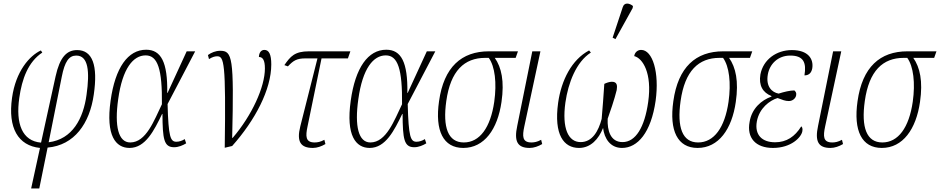

<svg xmlns="http://www.w3.org/2000/svg" viewBox="-20 -826 5312 1085"><path d="M156 239H202L249 8C400 -5 487 -128 510 -292C534 -456 503 -543 416 -543C357 -543 318 -503 294 -394L212 -20C105 -29 68 -127 89 -273C104 -380 139 -476 219 -529L211 -541C147 -511 69 -424 48 -273C24 -103 82 -3 206 10ZM329 -392C346 -479 370 -512 411 -512C479 -512 488 -423 469 -290C451 -157 390 -39 255 -22Z M712 10C802 10 851 -89 896 -182H898C899 -40 906 6 964 6C989 6 1014 -5 1032 -16L1024 -40C1010 -31 993 -25 977 -25C943 -25 932 -51 927 -238L1083 -536H1035L927 -301H925C928 -475 890 -545 806 -545C703 -545 631 -444 605 -257C577 -59 634 10 712 10ZM716 -21C649 -21 626 -112 648 -266C672 -440 733 -513 803 -513C872 -513 897 -434 895 -237C851 -146 806 -21 716 -21Z M1155 -515 1161 -492C1180 -504 1195 -508 1207 -508C1246 -508 1257 -476 1250 9L1292 -1C1422 -147 1513 -320 1513 -462C1513 -519 1500 -544 1474 -544C1456 -544 1444 -529 1443 -504C1465 -504 1477 -486 1477 -439C1477 -334 1403 -173 1295 -47H1292C1303 -503 1293 -539 1224 -539C1199 -539 1174 -529 1155 -515Z M1748 10C1772 10 1797 1 1819 -12L1813 -36C1791 -24 1774 -21 1758 -21C1706 -21 1706 -56 1718 -112L1797 -496H1946L1960 -536H1726C1645 -536 1621 -507 1587 -458L1607 -451C1638 -484 1657 -496 1706 -496H1774L1677 -112C1655 -25 1679 10 1748 10Z M2069 10C2159 10 2208 -89 2253 -182H2255C2256 -40 2263 6 2321 6C2346 6 2371 -5 2389 -16L2381 -40C2367 -31 2350 -25 2334 -25C2300 -25 2289 -51 2284 -238L2440 -536H2392L2284 -301H2282C2285 -475 2247 -545 2163 -545C2060 -545 1988 -444 1962 -257C1934 -59 1991 10 2069 10ZM2073 -21C2006 -21 1983 -112 2005 -266C2029 -440 2090 -513 2160 -513C2229 -513 2254 -434 2252 -237C2208 -146 2163 -21 2073 -21Z M2598 10C2717 10 2792 -96 2814 -250C2831 -367 2814 -445 2776 -499H2894L2907 -536H2743C2588 -536 2488 -447 2461 -254C2437 -87 2485 10 2598 10ZM2601 -21C2512 -21 2481 -106 2502 -255C2526 -426 2604 -499 2722 -499H2742C2777 -451 2788 -357 2773 -251C2752 -105 2691 -21 2601 -21Z M2973 10C2997 10 3022 1 3044 -12L3038 -36C3016 -24 2999 -21 2983 -21C2931 -21 2931 -56 2943 -112L3034 -536H2988L2903 -115C2884 -27 2904 10 2973 10Z M3458 -605 3555 -780 3557 -792C3538 -808 3508 -815 3499 -785L3442 -613ZM3134 -245C3109 -64 3166 10 3252 10C3318 10 3363 -40 3388 -103C3395 -43 3429 10 3495 10C3583 10 3659 -76 3685 -257C3707 -417 3668 -544 3603 -544C3583 -544 3567 -530 3564 -509C3612 -497 3666 -413 3643 -250C3623 -107 3572 -23 3498 -23C3430 -23 3411 -88 3414 -155C3424 -182 3454 -270 3465 -317C3469 -342 3468 -364 3438 -364C3424 -364 3407 -358 3395 -352C3391 -285 3385 -216 3380 -154C3362 -86 3328 -23 3261 -23C3191 -23 3155 -101 3175 -246C3191 -358 3236 -476 3319 -529L3309 -541C3211 -489 3152 -373 3134 -245Z M3922 10C4041 10 4116 -96 4138 -250C4155 -367 4138 -445 4100 -499H4218L4231 -536H4067C3912 -536 3812 -447 3785 -254C3761 -87 3809 10 3922 10ZM3925 -21C3836 -21 3805 -106 3826 -255C3850 -426 3928 -499 4046 -499H4066C4101 -451 4112 -357 4097 -251C4076 -105 4015 -21 3925 -21Z M4348 10C4451 10 4508 -50 4514 -84C4517 -100 4513 -108 4508 -112C4472 -54 4425 -22 4360 -22C4288 -22 4243 -62 4257 -140C4271 -215 4329 -258 4374 -272C4401 -262 4417 -255 4438 -255C4459 -255 4476 -270 4479 -287C4482 -301 4476 -309 4469 -315C4445 -315 4411 -307 4380 -297C4342 -304 4307 -337 4319 -405C4329 -463 4375 -512 4446 -512C4521 -512 4538 -472 4526 -400C4551 -400 4565 -414 4570 -439C4579 -493 4547 -543 4455 -543C4368 -543 4293 -490 4277 -405C4267 -343 4290 -303 4340 -283L4339 -280C4283 -260 4228 -213 4216 -137C4199 -47 4250 10 4348 10Z M4673 10C4697 10 4722 1 4744 -12L4738 -36C4716 -24 4699 -21 4683 -21C4631 -21 4631 -56 4643 -112L4734 -536H4688L4603 -115C4584 -27 4604 10 4673 10Z M4963 10C5082 10 5157 -96 5179 -250C5196 -367 5179 -445 5141 -499H5259L5272 -536H5108C4953 -536 4853 -447 4826 -254C4802 -87 4850 10 4963 10ZM4966 -21C4877 -21 4846 -106 4867 -255C4891 -426 4969 -499 5087 -499H5107C5142 -451 5153 -357 5138 -251C5117 -105 5056 -21 4966 -21Z"/></svg>

Font: Noto Serif Condensed ExtraLight
Style: Italic
Weight: 200
Width: 3
Italic angle: -12°
Designer: Monotype Design Team
Foundry: Monotype Imaging Inc.
Version: Version 2.013